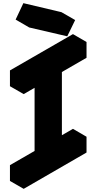

<svg xmlns="http://www.w3.org/2000/svg" viewBox="-20 -1146 612 1216"><path d="M286 -140V-640L130 -550V-650L528 -880V-780L372 -690V-190L528 -280V-180L130 50V-50ZM215 -1076 456 -1019 406 -916 165 -972ZM286 -140 130 -50 43 -100 199 -190ZM130 -50V50L43 0V-100ZM528 -280 372 -190 286 -240 442 -330ZM456 -1019 215 -1076 128 -1126 369 -1069ZM286 -640V-140L199 -190V-690ZM528 -880 130 -650 43 -700 442 -930ZM130 -650V-550L43 -600V-700ZM215 -1076 165 -972 79 -1022 128 -1126Z"/></svg>

Font: Nabla
Style: Regular
Weight: 400
Designer: Arthur Reinders Folmer
Foundry: Typearture
Version: Version 1.002